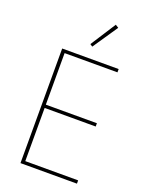

<svg xmlns="http://www.w3.org/2000/svg" viewBox="-170 -1015 845 1099"><g transform="rotate(20 253.0 -465.5)"><path d="M97 0V-698H441V-678H119V-364H430V-344H119V-20H441V0ZM255 -767 240 -777 339 -931 358 -919Z"/></g></svg>

Font: IBM Plex Sans Condensed Thin
Style: Regular
Weight: 100
Width: 3
Designer: Mike Abbink, Paul van der Laan, Pieter van Rosmalen
Foundry: Bold Monday
Version: Version 1.3